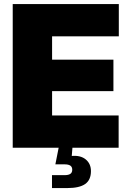

<svg xmlns="http://www.w3.org/2000/svg" viewBox="-20 -748 659 972"><path d="M44.4 0V-727.5H581.5V-564H243.7V-445.8H554.2V-286.6H243.7V-163.6H580.6V0ZM243.2 204.1V138.7H306.6Q326.7 138.7 336.2 132.1Q345.7 125.5 345.7 111.3Q345.7 97.2 336.2 90.6Q326.7 84 306.6 84H260.3L280.8 -19.5H346.7V0L343.3 41.5Q388.2 37.6 414.3 59.3Q440.4 81.1 440.4 118.2Q440.4 163.1 411.1 183.6Q381.8 204.1 320.3 204.1Z"/></svg>

Font: Inter 20pt Black
Style: Regular
Weight: 900
Version: Version 4.001;git-66647c0bb